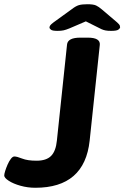

<svg xmlns="http://www.w3.org/2000/svg" viewBox="-27 -880 588 908"><path d="M140 8Q104 8 70 -1.5Q36 -11 14.5 -25Q-7 -39 -7 -50Q-7 -57 -2.5 -71.5Q2 -86 9 -102Q16 -118 24.5 -129Q33 -140 41 -140Q53 -140 78 -130Q103 -120 146 -120Q192 -120 214.5 -142.5Q237 -165 242 -215L290 -669Q293 -702 353 -702H388Q448 -702 445 -668L397 -215Q373 8 140 8ZM245 -734Q221 -734 214 -739.5Q207 -745 207 -750Q207 -755 211 -760.5Q215 -766 226 -774L313 -837Q331 -851 345.5 -855.5Q360 -860 386 -860Q415 -860 427.5 -854Q440 -848 454 -836L527 -774Q538 -764 539.5 -759.5Q541 -755 541 -751Q541 -746 533 -740Q525 -734 499 -734Q482 -734 472 -736Q462 -738 453 -742L379 -779L302 -746Q285 -739 273.5 -736.5Q262 -734 245 -734Z"/></svg>

Font: Asap Expanded Expanded Regular
Style: Bold Italic
Weight: 700
Width: 7
Italic angle: -6°
Designer: Pablo Cosgaya
Foundry: Omnibus-Type
Version: Version 3.001; ttfautohint (v1.8.4.7-5d5b)